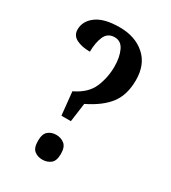

<svg xmlns="http://www.w3.org/2000/svg" viewBox="-180 -816 813 915"><g transform="rotate(30 227.0 -358.5)"><path d="M162 -347Q231 -380 254 -434Q277 -488 277 -549Q277 -600 260.5 -635.5Q244 -671 209 -671Q170 -671 155 -636Q140 -601 140 -552Q95 -552 65.5 -567Q36 -582 36 -615Q36 -661 78.5 -692.5Q121 -724 206 -724Q291 -724 344.5 -677Q398 -630 398 -544Q398 -463 359.5 -412.5Q321 -362 241 -323L227 -220H175ZM200 7Q174 7 156 -7.5Q138 -22 138 -61Q138 -99 156 -114Q174 -129 200 -129Q226 -129 245 -114Q264 -99 264 -61Q264 -22 245 -7.5Q226 7 200 7Z"/></g></svg>

Font: Noto Serif ExtraCondensed SemiBold
Style: Regular
Weight: 600
Width: 2
Designer: Monotype Design Team
Foundry: Monotype Imaging Inc.
Version: Version 2.015; ttfautohint (v1.8.4.7-5d5b)